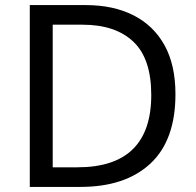

<svg xmlns="http://www.w3.org/2000/svg" viewBox="-20 -734 770 754"><path d="M669 -364Q669 -183 570.5 -91.5Q472 0 296 0H97V-714H317Q425 -714 504 -674Q583 -634 626 -556.5Q669 -479 669 -364ZM574 -361Q574 -504 503.5 -570.5Q433 -637 304 -637H187V-77H284Q574 -77 574 -361Z"/></svg>

Font: Noto Sans Tifinagh Ahaggar
Style: Regular
Weight: 400
Designer: JamraPatel
Foundry: JamraPatel LLC
Version: Version 2.006; ttfautohint (v1.8.4.7-5d5b)